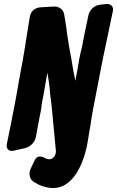

<svg xmlns="http://www.w3.org/2000/svg" viewBox="-20 -765 590 968"><path d="M155 155C183 172 215 183 248 183C363 183 412 26 425 -67C428 -90 431 -104 436 -133C440 -164 446 -198 453 -234L498 -466C507 -511 517 -557 527 -604L548 -704C549 -709 550 -713 550 -717C550 -736 536 -745 518 -745L513 -744C513 -744 512 -744 511 -744L483 -741C455 -737 433 -717 426 -689L405 -589L393 -526C382 -487 376 -446 369 -406L360 -358L350 -406C344 -446 337 -486 329 -526L319 -589C316 -612 313 -636 309 -661L304 -690C300 -717 279 -732 255 -732H248L182 -728C154 -725 134 -707 130 -678C127 -660 124 -642 121 -623C110 -551 97 -469 81 -388C67 -303 51 -219 34 -135L15 -41C14 -37 14 -34 14 -30C14 -14 24 -4 39 -4C43 -4 47 -5 52 -6L106 -18C134 -25 156 -48 161 -75L180 -177C184 -197 189 -218 190 -238C198 -279 206 -321 211 -354L219 -399L226 -354C229 -337 231 -319 232 -298L240 -234L262 -2C262 17 249 38 228 38C221 38 215 36 209 33C198 27 189 24 181 24C169 24 160 31 154 45L134 87C130 95 129 103 129 111C129 121 131 142 155 155Z"/></svg>

Font: Bangerz
Style: Bold
Weight: 700
Designer: vernon adams
Foundry: Vernon Adams
Version: Version 2.10;December 28, 2023;FontCreator 13.0.0.2683 64-bi